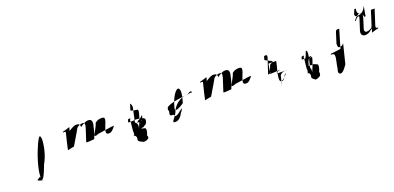

<svg xmlns="http://www.w3.org/2000/svg" viewBox="-1 -1301 4165 2030"><g transform="rotate(-20 2081.5 -285.5)"><path d="M207 -36C257 -62 326 -156 357 -254C392 -365 393 -454 373 -454C359 -454 306 -348 266 -216C229 -96 227 -4 245 -4C281 -4 155 -16 207 -36ZM280 -230C244 -113 224 -13 241 -13C258 -13 304 -116 340 -234C376 -349 395 -446 377 -446C358 -446 317 -348 280 -230Z M617 -406C627 -410 628 -408 634 -408C651 -411 649 -400 642 -376C627 -322 617 -270 604 -214L677 -229C707 -282 745 -340 777 -400L787 -410C804 -422 828 -430 846 -430C868 -430 873 -412 863 -378C847 -326 830 -276 814 -226C825 -219 891 -229 905 -229C921 -281 963 -334 979 -387C1005 -408 1032 -414 1057 -412C1085 -412 1091 -400 1078 -358C1077 -360 1050 -286 1050 -286C1039 -252 1043 -230 1076 -233C1101 -233 1118 -250 1151 -292C1147 -289 1133 -291 1128 -291L960 -266C947 -257 932 -256 926 -258C922 -258 915 -260 916 -264C919 -266 923 -277 925 -282C925 -282 945 -352 942 -350C961 -409 951 -438 913 -438C888 -440 855 -424 818 -396C821 -426 805 -438 779 -438C760 -440 739 -430 689 -399C692 -402 700 -436 700 -436C703 -439 697 -438 697 -438C672 -430 650 -422 620 -415C623 -418 617 -406 617 -406Z M1303 -274 1312 -303C1349 -312 1339 -302 1328 -286C1337 -282 1312 -154 1322 -154C1314 -128 1325 -120 1304 -119C1331 -119 1342 -95 1333 -66C1325 -40 1405 -23 1378 -23C1424 -23 1420 -27 1441 -38C1454 -50 1448 -64 1443 -76C1455 -100 1464 -131 1455 -150C1443 -160 1435 -152 1408 -167C1435 -171 1436 -165 1453 -182C1467 -189 1476 -192 1483 -216C1495 -254 1480 -264 1396 -274C1396 -274 1300 -264 1303 -274ZM1368 -384C1374 -375 1423 -366 1439 -366C1479 -366 1369 -126 1376 -147C1397 -182 1404 -228 1369 -246L1405 -412C1403 -428 1397 -450 1389 -451ZM1401 -236C1427 -236 1427 -240 1433 -251C1452 -253 1436 -178 1434 -186C1449 -208 1454 -232 1440 -238C1433 -240 1442 -241 1427 -241C1453 -241 1456 -256 1466 -290C1472 -311 1435 -256 1409 -256C1406 -246 1377 -236 1401 -236Z M1749 -275C1770 -312 1954 -334 1991 -334C2035 -366 2050 -358 2041 -337C2032 -344 2014 -341 1993 -333C1923 -338 1849 -291 1815 -218C1793 -149 1717 -106 1775 -106C1811 -106 1839 -132 1864 -181C1875 -190 1881 -207 1888 -218C1873 -218 1818 -154 1793 -166C1787 -203 1742 -168 1743 -206C1760 -262 1734 -232 1749 -275ZM1816 -253C1793 -178 1915 -266 1915 -266C1949 -374 1945 -428 1918 -428C1895 -428 1845 -366 1816 -253Z M2160 -406C2170 -410 2171 -408 2177 -408C2194 -411 2192 -400 2185 -376C2170 -322 2160 -270 2147 -214L2220 -229C2250 -282 2288 -340 2320 -400L2330 -410C2347 -422 2371 -430 2389 -430C2411 -430 2416 -412 2406 -378C2390 -326 2373 -276 2357 -226C2368 -219 2434 -229 2448 -229C2464 -281 2506 -334 2522 -387C2548 -408 2575 -414 2600 -412C2628 -412 2634 -400 2621 -358C2620 -360 2593 -286 2593 -286C2582 -252 2586 -230 2619 -233C2644 -233 2661 -250 2694 -292C2690 -289 2676 -291 2671 -291L2503 -266C2490 -257 2475 -256 2469 -258C2465 -258 2458 -260 2459 -264C2462 -266 2466 -277 2468 -282C2468 -282 2488 -352 2485 -350C2504 -409 2494 -438 2456 -438C2431 -440 2398 -424 2361 -396C2364 -426 2348 -438 2322 -438C2303 -440 2282 -430 2232 -399C2235 -402 2243 -436 2243 -436C2246 -439 2240 -438 2240 -438C2215 -430 2193 -422 2163 -415C2166 -418 2160 -406 2160 -406Z M2882 -404C2877 -389 2970 -367 2957 -350C2956 -352 2952 -346 2950 -346C2927 -342 2918 -333 2912 -306C2909 -302 2888 -242 2886 -240C2888 -241 2978 -242 2981 -244C2984 -227 2997 -254 2992 -239C3001 -270 2982 -228 2958 -230C2956 -224 2960 -223 2961 -220L3064 -218C3062 -222 3053 -218 3047 -218C3016 -215 2994 -204 2986 -180C2990 -182 2957 -70 2957 -70L2978 -133C2978 -130 2981 -126 2985 -126C2991 -126 3000 -132 3008 -141L3038 -190L3044 -186C3012 -144 2994 -130 2970 -130C2940 -130 2969 -246 2981 -284C2983 -290 2997 -344 2994 -348L2909 -349C2902 -315 2897 -281 2894 -250C2900 -250 2863 -238 2866 -241C2886 -300 2904 -356 2923 -415C2929 -444 2920 -444 2893 -440Z M3255 -271 3263 -298C3300 -308 3291 -298 3280 -282C3288 -276 3263 -148 3273 -148C3265 -122 3278 -116 3255 -114C3282 -114 3294 -90 3285 -62C3278 -38 3336 -20 3310 -20C3349 -20 3352 -28 3374 -39C3385 -50 3388 -72 3382 -83C3394 -107 3402 -140 3400 -158C3393 -168 3381 -168 3356 -181C3345 -182 3331 -174 3314 -183C3314 -183 3298 -174 3301 -183L3310 -212C3318 -238 3321 -254 3358 -263L3361 -271C3361 -271 3252 -262 3255 -271ZM3299 -277C3296 -266 3294 -258 3307 -258C3342 -255 3345 -254 3363 -260C3385 -269 3283 -32 3288 -47C3307 -75 3325 -128 3309 -154C3302 -158 3366 -341 3326 -341C3326 -341 3301 -274 3299 -277ZM3563 -220V-211C3591 -212 3603 -207 3600 -176C3605 -176 3576 -58 3579 -55C3566 -17 3565 10 3595 10C3618 8 3636 -16 3670 -63L3724 -279C3726 -284 3709 -267 3714 -270C3706 -262 3695 -258 3689 -258C3682 -255 3668 -256 3663 -259C3659 -264 3655 -286 3656 -298L3695 -423C3704 -444 3714 -442 3738 -440L3678 -236C3677 -232 3567 -223 3563 -220Z M3938 -523C3939 -537 3948 -553 3960 -581L3975 -580C3968 -543 3974 -521 4004 -515C4033 -515 4022 -438 4049 -476C4036 -433 4066 -577 4065 -580C4041 -527 4013 -503 3971 -503C3949 -500 3939 -506 3938 -523ZM3922 -461C3922 -460 3928 -456 3928 -456C3928 -456 3951 -480 3951 -481C3958 -489 3967 -494 3972 -494C3976 -494 3982 -490 3981 -487C3979 -482 3976 -464 3972 -454L3938 -348C3925 -308 3941 -282 3977 -282C3996 -282 4019 -290 4036 -304C4036 -304 4066 -325 4065 -326C4065 -325 4052 -284 4051 -284L4053 -283C4082 -292 4101 -298 4128 -304C4129 -304 4131 -312 4130 -312H4127C4105 -312 4102 -318 4108 -341C4108 -341 4164 -513 4163 -513H4121C4121 -513 4072 -354 4071 -355C4067 -341 4063 -334 4055 -330C4037 -317 4019 -311 4003 -312C3984 -311 3974 -328 3981 -350C3981 -350 4014 -450 4013 -451C4025 -488 4029 -519 3999 -519C3974 -519 3954 -502 3922 -461Z"/></g></svg>

Font: Zinc
Style: Obl
Weight: 400
Version: Version 1